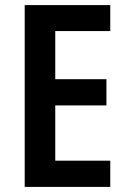

<svg xmlns="http://www.w3.org/2000/svg" viewBox="-20 -800 503 754"><path d="M413 -66V-169H197V-386H398V-489H197V-678H413V-780H77V-66Z"/></svg>

Font: Noto Sans Malayalam UI Condensed SemiBold
Style: Regular
Weight: 600
Width: 3
Designer: Jelle Bosma - Monotype Design Team
Foundry: Monotype Imaging Inc.
Version: Version 2.104